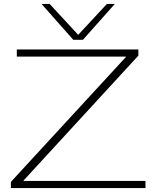

<svg xmlns="http://www.w3.org/2000/svg" viewBox="-20 -950 784 970"><path d="M35 0V-31L616 -662V-664H65V-700H679V-669L99 -38V-36H715V0ZM560 -930 399 -749H350L190 -930H231L375 -774L520 -930Z"/></svg>

Font: Georama Extended ExtraLight
Style: Regular
Weight: 200
Width: 7
Designer: Jean-Baptiste Levee
Foundry: Production Type
Version: Version 1.000